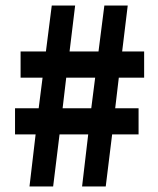

<svg xmlns="http://www.w3.org/2000/svg" viewBox="-20 -670 568 690"><path d="M86 0 108 -187H34V-281H119L133 -391H54V-485H145L166 -650H250L230 -485H334L355 -650H439L419 -485H498V-391H407L394 -281H478V-187H383L360 0H275L297 -187H194L171 0ZM205 -281H308L322 -391H218Z"/></svg>

Font: Giro Regular
Style: Bold
Weight: 700
Designer: Paul D. Hunt
Foundry: Adobe Systems Incorporated
Version: Version 1.000;PS 1.0;hotconv 1.0.88;makeotf.lib2.5.647800